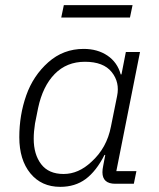

<svg xmlns="http://www.w3.org/2000/svg" viewBox="-20 -714 617 746"><path d="M218 -646 228 -694H495L485 -646ZM500 0H428Q378 0 378 -45Q378 -56 381 -70L389 -112H386Q354 -49 313 -18.5Q272 12 214 12Q141 12 98 -40.5Q55 -93 55 -181Q55 -267 82 -343.5Q109 -420 167.5 -472Q226 -524 305 -524Q359 -524 397.5 -498Q436 -472 449 -425H452L469 -512H524L432 -49H510ZM335 -85Q395 -139 411 -222L435 -341Q446 -394 414 -434Q382 -474 310 -474Q239 -474 192.5 -426.5Q146 -379 128 -294L116 -234Q111 -202 111 -175Q111 -114 140 -76Q169 -38 227 -38Q285 -38 335 -85Z"/></svg>

Font: IBM Plex Sans Light
Style: Italic
Weight: 300
Italic angle: -11.31°
Designer: Mike Abbink, Paul van der Laan, Pieter van Rosmalen
Foundry: Bold Monday
Version: Version 3.0